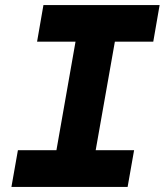

<svg xmlns="http://www.w3.org/2000/svg" viewBox="-20 -736 648 756"><path d="M189 -69.5 290.5 -646.5H445.5L343.5 -69.5ZM25 0 50.5 -144.5H508L482.5 0ZM126 -572 151 -716H608.5L583.5 -572Z"/></svg>

Font: Google Sans Code
Style: Italic
Weight: 400
Italic angle: -10°
Monospace: yes
Designer: Google Sans Code Authors
Foundry: Google LLC
Version: Version 6.000